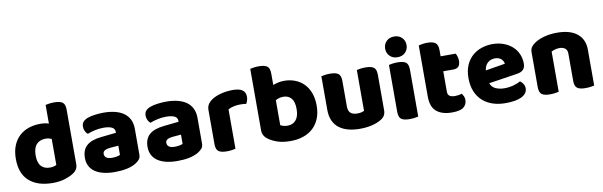

<svg xmlns="http://www.w3.org/2000/svg" viewBox="-48 -1168 5160 1642"><g transform="rotate(-10 2532.0 -347.5)"><path d="M288 -501Q331 -501 362 -490V-652Q373 -655 393.5 -658Q414 -661 438 -661Q488 -661 510 -644.5Q532 -628 532 -581V-107Q532 -60 488 -32Q459 -13 413.5 1.5Q368 16 308 16Q177 16 104 -48.5Q31 -113 31 -241Q31 -307 51 -356Q71 -405 105.5 -437Q140 -469 187 -485Q234 -501 288 -501ZM363 -357Q352 -362 339 -365Q326 -368 312 -368Q260 -368 231.5 -336.5Q203 -305 203 -241Q203 -178 230 -148Q257 -118 307 -118Q325 -118 340 -122Q355 -126 363 -131Z M846 -108Q863 -108 883.5 -111.5Q904 -115 914 -121V-201L842 -195Q814 -193 796 -183Q778 -173 778 -153Q778 -133 793.5 -120.5Q809 -108 846 -108ZM838 -501Q892 -501 936.5 -490Q981 -479 1012.5 -456.5Q1044 -434 1061 -399.5Q1078 -365 1078 -318V-94Q1078 -68 1063.5 -51.5Q1049 -35 1029 -23Q964 16 846 16Q793 16 750.5 6Q708 -4 677.5 -24Q647 -44 630.5 -75Q614 -106 614 -147Q614 -216 655 -253Q696 -290 782 -299L913 -313V-320Q913 -349 887.5 -361.5Q862 -374 814 -374Q777 -374 740.5 -366Q704 -358 675 -346Q662 -355 653 -373.5Q644 -392 644 -412Q644 -438 656.5 -453.5Q669 -469 695 -480Q724 -491 763.5 -496Q803 -501 838 -501Z M1390 -108Q1407 -108 1427.5 -111.5Q1448 -115 1458 -121V-201L1386 -195Q1358 -193 1340 -183Q1322 -173 1322 -153Q1322 -133 1337.5 -120.5Q1353 -108 1390 -108ZM1382 -501Q1436 -501 1480.5 -490Q1525 -479 1556.5 -456.5Q1588 -434 1605 -399.5Q1622 -365 1622 -318V-94Q1622 -68 1607.5 -51.5Q1593 -35 1573 -23Q1508 16 1390 16Q1337 16 1294.5 6Q1252 -4 1221.5 -24Q1191 -44 1174.5 -75Q1158 -106 1158 -147Q1158 -216 1199 -253Q1240 -290 1326 -299L1457 -313V-320Q1457 -349 1431.5 -361.5Q1406 -374 1358 -374Q1321 -374 1284.5 -366Q1248 -358 1219 -346Q1206 -355 1197 -373.5Q1188 -392 1188 -412Q1188 -438 1200.5 -453.5Q1213 -469 1239 -480Q1268 -491 1307.5 -496Q1347 -501 1382 -501Z M1896 -1Q1885 2 1864.5 5Q1844 8 1820 8Q1770 8 1748 -8.5Q1726 -25 1726 -72V-369Q1726 -398 1741 -419.5Q1756 -441 1782 -457Q1817 -478 1863.5 -489Q1910 -500 1961 -500Q2070 -500 2070 -423Q2070 -405 2065 -389.5Q2060 -374 2053 -363Q2034 -367 1998 -367Q1972 -367 1944.5 -361Q1917 -355 1896 -343Z M2407 -501Q2456 -501 2499.5 -484.5Q2543 -468 2575 -436Q2607 -404 2625.5 -356Q2644 -308 2644 -245Q2644 -182 2624.5 -133.5Q2605 -85 2570 -52Q2535 -19 2484.5 -1.5Q2434 16 2373 16Q2307 16 2261 0.5Q2215 -15 2183 -38Q2139 -69 2139 -118V-652Q2150 -655 2170.5 -658Q2191 -661 2215 -661Q2265 -661 2287 -644.5Q2309 -628 2309 -581V-482Q2329 -490 2353.5 -495.5Q2378 -501 2407 -501ZM2375 -368Q2355 -368 2338.5 -363Q2322 -358 2308 -350V-133Q2319 -127 2334.5 -122.5Q2350 -118 2371 -118Q2416 -118 2443 -150Q2470 -182 2470 -245Q2470 -309 2444.5 -338.5Q2419 -368 2375 -368Z M2727 -484Q2738 -487 2758.5 -490Q2779 -493 2803 -493Q2853 -493 2875 -476.5Q2897 -460 2897 -413V-193Q2897 -152 2917 -134.5Q2937 -117 2975 -117Q2998 -117 3012.5 -121Q3027 -125 3035 -129V-484Q3046 -487 3066.5 -490Q3087 -493 3111 -493Q3161 -493 3183 -476.5Q3205 -460 3205 -413V-104Q3205 -54 3163 -29Q3128 -7 3079.5 4.5Q3031 16 2974 16Q2920 16 2874.5 4Q2829 -8 2796 -33Q2763 -58 2745 -97.5Q2727 -137 2727 -193Z M3313 -479Q3324 -482 3344.5 -485Q3365 -488 3389 -488Q3439 -488 3461 -471.5Q3483 -455 3483 -408V-1Q3472 2 3451.5 5Q3431 8 3407 8Q3357 8 3335 -8.5Q3313 -25 3313 -72ZM3305 -621Q3305 -659 3330.5 -685Q3356 -711 3398 -711Q3440 -711 3465.5 -685Q3491 -659 3491 -621Q3491 -583 3465.5 -557Q3440 -531 3398 -531Q3356 -531 3330.5 -557Q3305 -583 3305 -621Z M3776 15Q3688 15 3640.5 -25Q3593 -65 3593 -155V-599Q3604 -602 3624.5 -605.5Q3645 -609 3668 -609Q3717 -609 3739 -592Q3761 -575 3761 -529V-475H3892Q3898 -464 3903.5 -447.5Q3909 -431 3909 -411Q3909 -376 3893.5 -360.5Q3878 -345 3852 -345H3761V-167Q3761 -141 3777.5 -130Q3794 -119 3824 -119Q3839 -119 3855 -121.5Q3871 -124 3883 -128Q3892 -117 3898.5 -103.5Q3905 -90 3905 -71Q3905 -33 3876.5 -9Q3848 15 3776 15Z M4130 -176Q4144 -140 4177 -125.5Q4210 -111 4251 -111Q4293 -111 4331 -121.5Q4369 -132 4392 -146Q4408 -136 4419 -118Q4430 -100 4430 -80Q4430 -55 4416 -37Q4402 -19 4376.5 -7Q4351 5 4316 10.5Q4281 16 4239 16Q4180 16 4129.5 -0.5Q4079 -17 4042 -50Q4005 -83 3984 -133Q3963 -183 3963 -250Q3963 -316 3984.5 -363.5Q4006 -411 4041.5 -441.5Q4077 -472 4122 -486.5Q4167 -501 4214 -501Q4267 -501 4310.5 -485Q4354 -469 4385.5 -441Q4417 -413 4434 -374Q4451 -335 4451 -289Q4451 -255 4432 -237Q4413 -219 4379 -214ZM4215 -377Q4177 -377 4151.5 -354Q4126 -331 4121 -289L4291 -317Q4290 -327 4285 -337.5Q4280 -348 4271 -357Q4262 -366 4248 -371.5Q4234 -377 4215 -377Z M5011 -1Q5000 2 4979.5 5Q4959 8 4935 8Q4885 8 4863 -8.5Q4841 -25 4841 -72V-308Q4841 -339 4822.5 -353.5Q4804 -368 4774 -368Q4754 -368 4736.5 -363Q4719 -358 4703 -350V-1Q4692 2 4671.5 5Q4651 8 4627 8Q4577 8 4555 -8.5Q4533 -25 4533 -72V-373Q4533 -400 4544.5 -417Q4556 -434 4576 -448Q4610 -472 4661.5 -486.5Q4713 -501 4776 -501Q4889 -501 4950 -451.5Q5011 -402 5011 -313Z"/></g></svg>

Font: Baloo Bhaina 2 ExtraBold
Style: Regular
Weight: 800
Designer: Yesha Goshar, Manish Minz, Shuchita Grover and Ek Type
Foundry: Ek Type
Version: Version 1.640;hotconv 1.0.111;makeotfexe 2.5.65597; ttfautoh